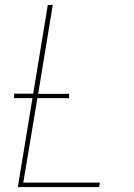

<svg xmlns="http://www.w3.org/2000/svg" viewBox="-20 -755 540 775"><path d="M52 0 111 -359H37V-377H114L173 -735H193L134 -376H259V-359H131L74 -18H383L380 0Z"/></svg>

Font: Iosevka SS04 Thin
Style: Italic
Weight: 100
Italic angle: -9°
Monospace: yes
Designer: Belleve Invis
Foundry: Belleve Invis
Version: Version 19.0.0; ttfautohint (v1.8.4)